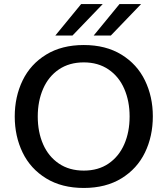

<svg xmlns="http://www.w3.org/2000/svg" viewBox="-20 -916 830 951"><path d="M53 0ZM53 -339Q53 -437 92 -517.5Q131 -598 208.5 -645.5Q286 -693 395 -693Q504 -693 581.5 -645.5Q659 -598 698 -517.5Q737 -437 737 -340Q737 -241 698 -160.5Q659 -80 581.5 -32.5Q504 15 395 15Q286 15 208.5 -32.5Q131 -80 92 -160.5Q53 -241 53 -339ZM622 -339Q622 -415 595.5 -476Q569 -537 517.5 -572Q466 -607 395 -607Q323 -607 271.5 -572Q220 -537 193.5 -476Q167 -415 167 -339Q167 -262 193.5 -201.5Q220 -141 271.5 -106Q323 -71 395 -71Q467 -71 518 -106Q569 -141 595.5 -201.5Q622 -262 622 -339ZM382 -896H489L339 -740H254ZM572 -896H679L529 -740H444Z"/></svg>

Font: Martel Sans SemiBold
Style: Regular
Weight: 600
Designer: Dan Reynolds and Mathieu Réguer
Foundry: Dan Reynolds and Mathieu Réguer
Version: Version 1.002; ttfautohint (v1.1) -l 5 -r 5 -G 72 -x 0 -D la